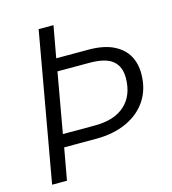

<svg xmlns="http://www.w3.org/2000/svg" viewBox="-105 -787 785 874"><g transform="rotate(-15 287.0 -350.0)"><path d="M33 0 157 -700H227L200 -551H351Q423 -551 469 -528.5Q515 -506 536 -467.5Q557 -429 556 -380Q555 -310 521 -258.5Q487 -207 425 -178.5Q363 -150 281 -150H130L103 0ZM140 -210H291Q383 -210 432.5 -255Q482 -300 483 -381Q484 -435 451 -463.5Q418 -492 341 -492H190Z"/></g></svg>

Font: DM Sans 20pt Light
Style: Italic
Weight: 300
Italic angle: -10°
Version: Version 4.004;gftools[0.9.30]